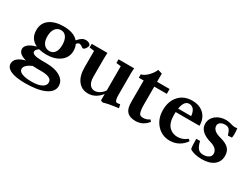

<svg xmlns="http://www.w3.org/2000/svg" viewBox="-65 -1158 2603 1995"><g transform="rotate(30 1237.0 -161.0)"><path d="M309.6 -122.1Q256.8 -123 219.2 -133.3Q200.2 -120.1 192.4 -109.4Q184.6 -98.6 184.6 -86.4Q184.6 -45.4 305.2 -45.4H356.4Q460.9 -45.4 523.9 -6.8Q586.9 31.7 586.9 95.7Q586.9 166 503.2 205.6Q419.4 245.1 267.6 245.1Q155.3 245.1 95.9 218.5Q36.6 191.9 36.1 141.6Q36.1 105.5 68.1 78.1Q100.1 50.8 158.2 36.6Q63 11.2 62 -48.3Q62 -78.6 92.5 -104Q123 -129.4 184.6 -145.5Q93.8 -187.5 93.8 -292Q93.8 -377 156 -422.1Q218.3 -467.3 322.8 -467.3Q446.3 -467.3 501 -402.8Q523.9 -430.7 545.4 -445.1Q566.9 -459.5 593.3 -459.5Q620.6 -459.5 638.2 -446.3Q651.9 -437 651.9 -424.3Q651.9 -411.6 637.2 -390.1Q622.6 -368.7 609.4 -368.7Q598.1 -368.7 588.9 -377.9Q583 -383.3 571.3 -388.4Q559.6 -393.6 551.8 -393.6Q538.6 -393.6 521 -372.1Q537.1 -339.8 537.1 -296.9Q537.1 -217.8 474.1 -170.2Q411.1 -122.6 309.6 -122.1ZM319.3 -169.9Q360.4 -169.9 383.1 -201.9Q405.8 -233.9 405.8 -291.5Q405.8 -351.1 382.6 -385.5Q359.4 -419.9 319.3 -419.9Q276.4 -419.9 251 -386.5Q225.6 -353 225.6 -291.5Q225.6 -234.4 251 -202.1Q276.4 -169.9 319.3 -169.9ZM162.1 133.8Q162.1 164.6 203.4 181.2Q244.6 197.8 318.4 197.8Q393.6 197.8 436.3 176Q479 154.3 479 115.7Q479 51.8 350.1 51.8H301.3Q270 51.8 247.1 49.8Q162.1 87.9 162.1 133.8Z M887.2 11.2Q810.5 11.2 766.1 -46.4Q721.7 -104 721.7 -206.1V-404.3L664.1 -411.6V-455.6H852.5Q850.1 -421.4 850.1 -390.6V-168.5Q850.1 -110.4 872.3 -78.9Q894.5 -47.4 932.1 -46.9Q961.9 -46.9 990.5 -64.5Q1019 -82 1041.5 -113.3V-404.8L985.8 -411.6V-455.6H1173.3Q1169.9 -423.8 1169.9 -390.6V-134.8Q1169.9 -102.5 1174.3 -84.2Q1178.7 -65.9 1184.8 -60.5Q1190.9 -55.2 1199.7 -55.2Q1218.8 -55.2 1233.9 -60.1L1244.1 -17.6Q1117.7 -1.5 1068.8 15.6L1041.5 6.3V-71.8Q976.1 11.2 887.2 11.2Z M1458.5 12.2Q1387.2 12.2 1355 -22.9Q1337.4 -42 1329.6 -69.1Q1321.8 -96.2 1321.8 -146V-395.5H1263.7V-435.5Q1305.2 -445.3 1344.2 -486.3Q1383.3 -527.3 1397.9 -566.9L1449.2 -551.8V-453.6H1599.6V-395.5H1449.2V-181.6Q1449.2 -106 1463.9 -76.7Q1474.6 -55.7 1508.3 -55.7Q1551.8 -55.7 1584.5 -80.6L1603 -61.5Q1544.4 12.2 1458.5 12.2Z M1866.2 11.2Q1772.5 11.2 1710.4 -57.6Q1648.4 -126.5 1648.4 -231Q1648.4 -337.4 1707.8 -402.3Q1767.1 -467.3 1865.7 -467.3Q1955.1 -467.3 2007.3 -416.5Q2059.6 -365.7 2059.6 -277.8H1773.9Q1772.9 -255.4 1772.9 -243.7Q1772.9 -195.3 1784.4 -159.4Q1795.9 -123.5 1816.7 -103Q1837.4 -82.5 1862.5 -72.8Q1887.7 -63 1917.5 -63Q1979 -63 2030.3 -105L2050.8 -87.9Q2021.5 -43 1973.9 -15.9Q1926.3 11.2 1866.2 11.2ZM1854 -422.9Q1794.4 -422.9 1778.3 -321.8H1934.6Q1929.7 -372.1 1908.7 -397.5Q1887.7 -422.9 1854 -422.9Z M2252.4 11.2Q2158.7 11.2 2106.4 -23.9Q2098.1 -56.6 2098.1 -144L2143.6 -144.5Q2155.8 -91.3 2177 -63.7Q2198.2 -36.1 2241.7 -36.1Q2281.2 -36.1 2307.1 -53Q2333 -69.8 2333 -98.1Q2333 -164.1 2239.3 -189.9Q2177.2 -207 2138.4 -241.7Q2099.6 -276.4 2099.6 -327.1Q2099.6 -388.2 2148.4 -428.5Q2197.3 -468.8 2273.4 -468.8Q2302.7 -468.8 2345.7 -455.6Q2379.4 -444.8 2412.1 -452.6Q2417.5 -420.4 2417.5 -385.3Q2417.5 -364.7 2413.1 -340.3L2366.2 -336.9Q2352.1 -384.3 2336.4 -402.8Q2320.8 -421.4 2284.2 -421.4Q2252 -421.4 2230.7 -406.2Q2209.5 -391.1 2209.5 -367.2Q2209.5 -304.2 2313 -278.3Q2380.9 -260.7 2413.6 -228.5Q2446.3 -196.3 2446.3 -138.7Q2446.3 -68.4 2394.5 -28.6Q2342.8 11.2 2252.4 11.2Z"/></g></svg>

Font: Elstob 6pt
Style: Bold
Weight: 700
Designer: Peter S. Baker
Version: Version 1.015